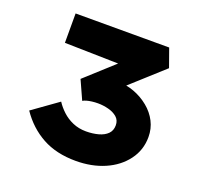

<svg xmlns="http://www.w3.org/2000/svg" viewBox="-125 -847 1037 995"><g transform="rotate(20 394.0 -349.0)"><path d="M389 10Q282 10 204.5 -32.5Q127 -75 74 -153L214 -253Q230 -228 255 -204.5Q280 -181 313.5 -166.5Q347 -152 387 -152Q424 -152 455 -160.5Q486 -169 504 -187Q522 -205 522 -234Q522 -262 503 -278.5Q484 -295 455 -302.5Q426 -310 397 -310Q380 -310 364 -308Q348 -306 335.5 -302.5Q323 -299 315 -294L268 -398L453 -566L489 -538L128 -546V-708H644L680 -607L410 -363L364 -442Q376 -446 400.5 -448.5Q425 -451 454 -451Q502 -451 546 -434.5Q590 -418 626 -388.5Q662 -359 682 -320Q702 -281 702 -235Q702 -163 660 -107Q618 -51 547.5 -20.5Q477 10 389 10Z"/></g></svg>

Font: Lexend Peta ExtraBold
Style: Regular
Weight: 800
Version: Version 1.007